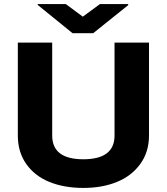

<svg xmlns="http://www.w3.org/2000/svg" viewBox="-20 -922 826 952"><path d="M68.4 -250V-710.9H238.8V-250Q238.8 -132.3 393.1 -132.3Q547.9 -132.3 547.9 -250V-710.9H718.8V-250Q718.8 -168.5 675.5 -108.9Q632.3 -49.3 559.6 -19.8Q486.8 9.8 393.1 9.8Q297.9 9.8 225.1 -19.8Q152.3 -49.3 110.4 -108.6Q68.4 -168 68.4 -250ZM167 -897.5V-901.9H306.2L390.6 -839.4L475.6 -901.9H615.7V-896.5L441.9 -757.3H339.8Z"/></svg>

Font: Bert Sans Black
Style: Regular
Weight: 900
Designer: Christian Robertson, Adam Twardoch, & Cristiano Sobral
Foundry: Google
Version: Version 12.135;January 10, 2020;FontCreator 12.0.0.2547 64-b